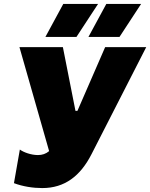

<svg xmlns="http://www.w3.org/2000/svg" viewBox="-20 -940 764 977"><path d="M195 17C309 17 389 -44 446 -156L724 -700H515L374 -376H364L300 -700H79L230 -171C213 -157 195 -151 173 -151C138 -151 100 -165 81 -179L51 -8C96 9 148 17 195 17ZM369 -752 479 -920H302L211 -752ZM588 -752 698 -920H521L430 -752Z"/></svg>

Font: Fixel Display 20240404 Black
Style: Italic
Weight: 900
Italic angle: -10°
Designer: AlfaBravo + MacPaw
Foundry: Kyrylo Tkachov, Marchela Mozhyna, Serhii Makarenko, Maria Weinstein, Zakhar Kryvoshyya
Version: Version 1.211;Glyphs 3.2 (3225)